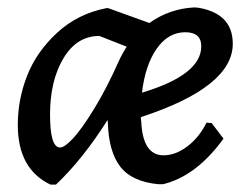

<svg xmlns="http://www.w3.org/2000/svg" viewBox="-20 -490 671 518"><path d="M383 -428Q438 -467 505 -470L516 -469Q608 -453 608 -372Q608 -255 360 -174Q360 -167 361 -163Q365 -71 421 -71Q454 -71 486 -95.5Q518 -120 537 -159L551 -158L583 -116Q510 -15 420 7H407Q335 0 304 -41Q273 -82 271 -159L270 -166Q203 -60 131 8H116Q28 -34 28 -153Q28 -222 53.5 -286.5Q79 -351 134.5 -402Q190 -453 267 -468H272ZM480 -403Q434 -403 403 -359Q372 -315 363 -240Q523 -288 523 -365Q523 -403 480 -403ZM248 -393Q187 -393 151 -332.5Q115 -272 115 -181Q115 -92 142 -92Q154 -92 177 -116.5Q200 -141 234 -196.5Q268 -252 300 -324Q310 -346 322 -364Z"/></svg>

Font: Alegreya Sans Medium
Style: Italic
Weight: 500
Italic angle: -7°
Designer: Juan Pablo del Peral
Foundry: Huerta Tipografica
Version: Version 2.007